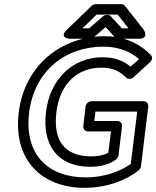

<svg xmlns="http://www.w3.org/2000/svg" viewBox="-20 -865 750 922"><path d="M120 -325C145 -525 294 -641 477 -641C556 -641 611 -613 648 -581L607 -545C574 -572 534 -590 472 -590C330 -590 220 -486 201 -328C181 -169 256 -64 414 -64C458 -64 504 -74 537 -99C543 -104 548 -111 549 -118L566 -259C568 -274 555 -284 544 -284H433L438 -329H639L608 -78C558 -42 480 -13 392 -13C212 -13 95 -122 120 -325ZM70 -325C42 -94 183 37 386 37C491 37 585 2 646 -47C651 -51 656 -59 657 -66L692 -354C693 -365 685 -379 670 -379H419C408 -379 393 -369 391 -354L380 -259C379 -248 387 -234 402 -234H513L500 -131C481 -121 451 -114 420 -114C290 -114 234 -189 251 -328C268 -464 353 -540 466 -540C527 -540 556 -521 586 -492C594 -484 610 -484 621 -494L700 -566C712 -577 713 -592 704 -601C661 -646 589 -691 483 -691C276 -691 98 -553 70 -325ZM408 -729H376L444 -795H545L597 -729H565L513 -786C509 -791 502 -793 497 -793H492C485 -793 478 -790 474 -786ZM412 -679C417 -679 426 -681 431 -686L487 -735L532 -686C535 -682 542 -679 549 -679H648C697 -679 671 -721 671 -721L580 -837C576 -842 569 -845 562 -845H439C433 -845 425 -842 420 -837L300 -721C262 -684 313 -679 313 -679Z"/></svg>

Font: Falling Sky
Style: ExtOuObl
Weight: 400
Designer: Paul D. Hunt
Foundry: Adobe Systems Incorporated
Version: Version 1.02